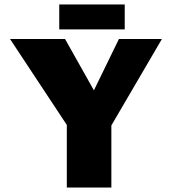

<svg xmlns="http://www.w3.org/2000/svg" viewBox="-20 -842 772 862"><path d="M280 0V-281L25 -667H272L453 -345L356 -343L514 -667H707L452 -231L480 -333V0ZM246 -710V-822H540V-710Z"/></svg>

Font: Maven Pro Black
Style: Regular
Weight: 900
Designer: Joe Prince
Foundry: Joe Prince
Version: Version 2.103